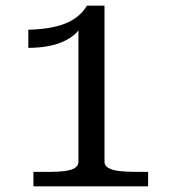

<svg xmlns="http://www.w3.org/2000/svg" viewBox="-20 -658 600 678"><path d="M349 -87Q349 -73 362.5 -65Q376 -57 401.5 -54Q427 -51 463 -51H503V0H98V-51H153Q185 -51 208.5 -54Q232 -57 244.5 -65Q257 -73 257 -87V-568L272 -580Q266 -558 248.5 -541Q231 -524 205 -512Q179 -500 147 -494.5Q115 -489 80 -489V-553Q118 -554 150 -559Q182 -564 208 -574Q234 -584 254 -600Q274 -616 287 -638H349Z"/></svg>

Font: Roboto Serif 20pt SemiCondensed
Style: Regular
Weight: 400
Width: 4
Version: Version 1.008